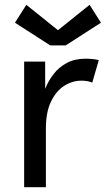

<svg xmlns="http://www.w3.org/2000/svg" viewBox="-20 -775 439 795"><path d="M80 0V-520H167V-407Q180 -440 202 -468.5Q224 -497 257 -514.5Q290 -532 334 -532Q349 -532 364 -530.5Q379 -529 389 -526L362 -433Q343 -441 317 -441Q280 -441 246.5 -420Q213 -399 191.5 -355Q170 -311 170 -243V0ZM188 -587 42 -681 89 -755 220 -650 351 -755 398 -681 252 -587Z"/></svg>

Font: ABeeZee
Style: Regular
Weight: 400
Designer: Anja Meiners
Foundry: Anja Meiners
Version: Version 1.003; ttfautohint (v1.8.3)